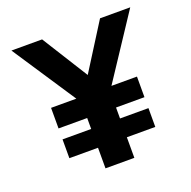

<svg xmlns="http://www.w3.org/2000/svg" viewBox="-132 -879 1001 1008"><g transform="rotate(-20 369.0 -375.0)"><path d="M700 -750 466.2 -396.2H608.8V-281.2H450V-220H608.8V-115H450V0H288.8V-115H128.8V-220H288.8V-281.2H128.8V-396.2H270L36.2 -750H207.5L368.8 -492.5L531.2 -750Z"/></g></svg>

Font: Now Alt Black
Style: Regular
Weight: 900
Designer: Alfredo Marco Pradil
Foundry: Alfredo Marco Pradil
Version: Version 1.002;PS 001.002;hotconv 1.0.88;makeotf.lib2.5.64775